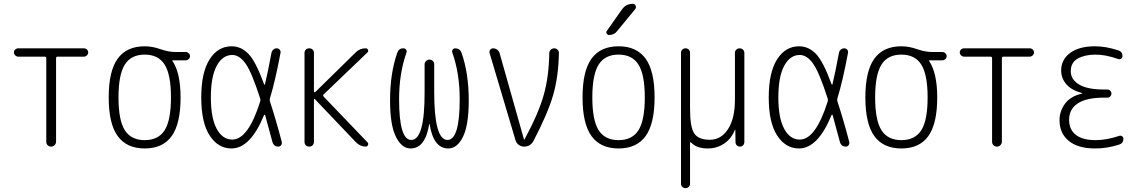

<svg xmlns="http://www.w3.org/2000/svg" viewBox="-20 -775 6040 1015"><path d="M76.2 -475.6Q67.4 -475.6 60.5 -482.4Q53.7 -489.3 53.7 -498Q53.7 -506.8 60.5 -513.2Q67.4 -519.5 76.2 -519.5H423.8Q432.6 -519.5 439.5 -513.2Q446.3 -506.8 446.3 -498Q446.3 -489.3 439.5 -482.4Q432.6 -475.6 423.8 -475.6H284.2Q276.4 -475.6 276.4 -466.8V-25.4Q276.4 -15.6 268.6 -7.8Q260.7 0 250 0Q240.2 0 232.4 -6.8Q224.6 -13.7 224.6 -25.4V-466.8Q224.6 -475.6 215.8 -475.6Z M850.6 -433.1Q817.4 -486.3 745.1 -486.3Q672.9 -486.3 639.6 -433.1Q606.4 -379.9 606.4 -259.8Q606.4 -139.6 639.6 -86.9Q672.9 -34.2 745.1 -34.2Q817.4 -34.2 850.6 -86.9Q883.8 -139.6 883.8 -259.8Q883.8 -379.9 850.6 -433.1ZM745.1 -530.3Q785.2 -530.3 828.1 -515.1Q871.1 -500 909.2 -500H961.9Q970.7 -500 977.5 -493.7Q984.4 -487.3 984.4 -478Q984.4 -468.8 977.5 -462.4Q970.7 -456.1 961.9 -456.1H891.6Q890.6 -456.1 890.6 -455.1Q890.6 -454.1 891.1 -454.1Q891.6 -454.1 891.6 -453.1Q934.6 -388.7 934.6 -259.8Q934.6 -121.1 887.7 -55.7Q840.8 9.8 745.1 9.8Q649.4 9.8 602.1 -55.7Q554.7 -121.1 554.7 -260.3Q554.7 -399.4 602.1 -464.8Q649.4 -530.3 745.1 -530.3Z M1208 -484.4Q1156.2 -484.4 1125.5 -426.8Q1094.7 -369.1 1094.7 -260.3Q1094.7 -151.4 1125.5 -94.2Q1156.2 -37.1 1208 -37.1Q1292 -37.1 1355.5 -238.3Q1358.4 -246.1 1355.5 -253.9Q1311.5 -391.6 1278.8 -438Q1246.1 -484.4 1208 -484.4ZM1204.1 9.8Q1132.8 9.8 1088.4 -58.6Q1043.9 -127 1043.9 -259.8Q1043.9 -391.6 1087.9 -460.9Q1131.8 -530.3 1204.1 -530.3Q1254.9 -530.3 1293.5 -490.2Q1332 -450.2 1376 -330.1Q1378.9 -324.2 1380.9 -330.1Q1396.5 -395.5 1415 -495.1Q1417 -505.9 1424.8 -512.7Q1432.6 -519.5 1442.9 -519.5Q1453.1 -519.5 1459 -512.2Q1464.8 -504.9 1462.9 -495.1Q1435.5 -348.6 1407.2 -255.9Q1404.3 -247.1 1407.2 -238.3Q1439.5 -139.6 1469.7 -24.4Q1471.7 -15.6 1466.3 -7.8Q1460.9 0 1451.2 0Q1426.8 0 1419.9 -25.4Q1391.6 -131.8 1381.8 -166Q1380.9 -168 1378.9 -168.5Q1377 -168.9 1376 -167Q1303.7 9.8 1204.1 9.8Z M1589.8 -25.4V-495.1Q1589.8 -505.9 1596.7 -512.7Q1603.5 -519.5 1614.7 -519.5Q1626 -519.5 1632.8 -512.7Q1639.6 -505.9 1639.6 -495.1V-291Q1639.6 -289.1 1641.6 -287.6Q1643.6 -286.1 1646.5 -288.1L1860.4 -498Q1882.8 -520.5 1914.1 -519.5Q1921.9 -519.5 1925.3 -511.7Q1928.7 -503.9 1922.9 -498L1691.4 -276.4Q1685.5 -270.5 1691.4 -263.7L1922.9 -22.5Q1928.7 -16.6 1925.3 -8.3Q1921.9 0 1914.1 0Q1883.8 0 1861.3 -23.4L1644.5 -251Q1643.6 -252.9 1641.6 -252Q1639.6 -251 1639.6 -249V-25.4Q1639.6 -14.6 1632.8 -7.3Q1626 0 1614.7 0Q1603.5 0 1596.7 -6.8Q1589.8 -13.7 1589.8 -25.4Z M2150.4 9.8Q2103.5 9.8 2072.8 -52.2Q2042 -114.3 2042 -244.1Q2042 -387.7 2080.1 -496.1Q2088.9 -520.5 2113.3 -519.5Q2122.1 -519.5 2127 -512.2Q2131.8 -504.9 2128.9 -497.1Q2089.8 -387.7 2089.8 -250Q2089.8 -35.2 2154.3 -35.2Q2225.6 -35.2 2224.6 -289.1V-434.6Q2224.6 -445.3 2232.4 -452.6Q2240.2 -460 2250 -460Q2259.8 -460 2267.6 -453.1Q2275.4 -446.3 2275.4 -434.6V-289.1Q2275.4 -35.2 2345.7 -35.2Q2410.2 -35.2 2410.2 -250Q2410.2 -387.7 2371.1 -497.1Q2368.2 -504.9 2373 -512.2Q2377.9 -519.5 2386.7 -519.5Q2411.1 -519.5 2419.9 -496.1Q2458 -387.7 2458 -244.1Q2458 -114.3 2427.7 -52.2Q2397.5 9.8 2349.6 9.8Q2271.5 9.8 2251 -119.1Q2251 -120.1 2250 -120.1Q2249 -120.1 2249 -119.1Q2228.5 9.8 2150.4 9.8Z M2705.1 -34.2 2568.4 -494.1Q2565.4 -503.9 2571.3 -511.7Q2577.1 -519.5 2586.9 -519.5Q2598.6 -519.5 2608.4 -512.2Q2618.2 -504.9 2621.1 -494.1L2750 -38.1Q2750 -37.1 2751 -37.1Q2752.9 -37.1 2752.9 -38.1Q2826.2 -173.8 2854 -271.5Q2881.8 -369.1 2883.8 -495.1Q2883.8 -504.9 2891.6 -512.2Q2899.4 -519.5 2909.7 -519.5Q2919.9 -519.5 2927.2 -512.7Q2934.6 -505.9 2934.6 -495.1Q2932.6 -371.1 2904.3 -272.9Q2876 -174.8 2800.8 -31.2Q2785.2 0 2750 0Q2734.4 0 2721.7 -9.8Q2709 -19.5 2705.1 -34.2Z M3355.5 -433.1Q3322.3 -486.3 3250 -486.3Q3177.7 -486.3 3144.5 -433.1Q3111.3 -379.9 3111.3 -259.8Q3111.3 -139.6 3144.5 -86.9Q3177.7 -34.2 3250 -34.2Q3322.3 -34.2 3355.5 -86.9Q3388.7 -139.6 3388.7 -259.8Q3388.7 -379.9 3355.5 -433.1ZM3393.1 -55.7Q3345.7 9.8 3250 9.8Q3154.3 9.8 3106.9 -55.7Q3059.6 -121.1 3059.6 -260.3Q3059.6 -399.4 3106.9 -464.8Q3154.3 -530.3 3250 -530.3Q3345.7 -530.3 3393.1 -464.8Q3440.4 -399.4 3440.4 -260.3Q3440.4 -121.1 3393.1 -55.7ZM3267.6 -724.6Q3289.1 -754.9 3325.2 -754.9Q3335.9 -754.9 3340.3 -745.1Q3344.7 -735.4 3337.9 -726.6L3242.2 -610.4Q3227.5 -590.8 3200.2 -589.8Q3192.4 -589.8 3187.5 -597.7Q3182.6 -605.5 3188.5 -612.3Z M3580.1 196.3V-496.1Q3580.1 -505.9 3586.9 -512.7Q3593.8 -519.5 3604 -519.5Q3614.3 -519.5 3621.1 -512.7Q3627.9 -505.9 3627.9 -496.1V-199.2Q3627.9 -100.6 3650.9 -68.4Q3673.8 -36.1 3732.4 -36.1Q3792 -36.1 3828.6 -92.3Q3865.2 -148.4 3865.2 -249V-495.1Q3865.2 -505.9 3872.6 -512.7Q3879.9 -519.5 3890.1 -519.5Q3900.4 -519.5 3907.7 -512.7Q3915 -505.9 3915 -495.1V-24.4Q3915 -14.6 3908.7 -7.3Q3902.3 0 3892.1 0Q3881.8 0 3875 -6.8Q3868.2 -13.7 3868.2 -24.4L3867.2 -87.9Q3867.2 -88.9 3866.2 -88.9Q3864.3 -88.9 3864.3 -86.9Q3845.7 -41 3807.6 -15.6Q3769.5 9.8 3721.7 9.8Q3662.1 9.8 3633.8 -21.5Q3631.8 -23.4 3629.9 -22.9Q3627.9 -22.5 3627.9 -19.5V196.3Q3627.9 206.1 3621.1 212.9Q3614.3 219.7 3604 219.7Q3593.8 219.7 3586.9 212.9Q3580.1 206.1 3580.1 196.3Z M4208 -484.4Q4156.2 -484.4 4125.5 -426.8Q4094.7 -369.1 4094.7 -260.3Q4094.7 -151.4 4125.5 -94.2Q4156.2 -37.1 4208 -37.1Q4292 -37.1 4355.5 -238.3Q4358.4 -246.1 4355.5 -253.9Q4311.5 -391.6 4278.8 -438Q4246.1 -484.4 4208 -484.4ZM4204.1 9.8Q4132.8 9.8 4088.4 -58.6Q4043.9 -127 4043.9 -259.8Q4043.9 -391.6 4087.9 -460.9Q4131.8 -530.3 4204.1 -530.3Q4254.9 -530.3 4293.5 -490.2Q4332 -450.2 4376 -330.1Q4378.9 -324.2 4380.9 -330.1Q4396.5 -395.5 4415 -495.1Q4417 -505.9 4424.8 -512.7Q4432.6 -519.5 4442.9 -519.5Q4453.1 -519.5 4459 -512.2Q4464.8 -504.9 4462.9 -495.1Q4435.5 -348.6 4407.2 -255.9Q4404.3 -247.1 4407.2 -238.3Q4439.5 -139.6 4469.7 -24.4Q4471.7 -15.6 4466.3 -7.8Q4460.9 0 4451.2 0Q4426.8 0 4419.9 -25.4Q4391.6 -131.8 4381.8 -166Q4380.9 -168 4378.9 -168.5Q4377 -168.9 4376 -167Q4303.7 9.8 4204.1 9.8Z M4850.6 -433.1Q4817.4 -486.3 4745.1 -486.3Q4672.9 -486.3 4639.6 -433.1Q4606.4 -379.9 4606.4 -259.8Q4606.4 -139.6 4639.6 -86.9Q4672.9 -34.2 4745.1 -34.2Q4817.4 -34.2 4850.6 -86.9Q4883.8 -139.6 4883.8 -259.8Q4883.8 -379.9 4850.6 -433.1ZM4745.1 -530.3Q4785.2 -530.3 4828.1 -515.1Q4871.1 -500 4909.2 -500H4961.9Q4970.7 -500 4977.5 -493.7Q4984.4 -487.3 4984.4 -478Q4984.4 -468.8 4977.5 -462.4Q4970.7 -456.1 4961.9 -456.1H4891.6Q4890.6 -456.1 4890.6 -455.1Q4890.6 -454.1 4891.1 -454.1Q4891.6 -454.1 4891.6 -453.1Q4934.6 -388.7 4934.6 -259.8Q4934.6 -121.1 4887.7 -55.7Q4840.8 9.8 4745.1 9.8Q4649.4 9.8 4602.1 -55.7Q4554.7 -121.1 4554.7 -260.3Q4554.7 -399.4 4602.1 -464.8Q4649.4 -530.3 4745.1 -530.3Z M5076.2 -475.6Q5067.4 -475.6 5060.5 -482.4Q5053.7 -489.3 5053.7 -498Q5053.7 -506.8 5060.5 -513.2Q5067.4 -519.5 5076.2 -519.5H5423.8Q5432.6 -519.5 5439.5 -513.2Q5446.3 -506.8 5446.3 -498Q5446.3 -489.3 5439.5 -482.4Q5432.6 -475.6 5423.8 -475.6H5284.2Q5276.4 -475.6 5276.4 -466.8V-25.4Q5276.4 -15.6 5268.6 -7.8Q5260.7 0 5250 0Q5240.2 0 5232.4 -6.8Q5224.6 -13.7 5224.6 -25.4V-466.8Q5224.6 -475.6 5215.8 -475.6Z M5700.2 -280.3Q5701.2 -280.3 5701.2 -281.2Q5701.2 -283.2 5699.2 -283.2Q5644.5 -297.9 5617.2 -329.6Q5589.8 -361.3 5589.8 -402.3Q5589.8 -460 5637.2 -495.1Q5684.6 -530.3 5768.6 -530.3Q5826.2 -530.3 5891.6 -508.8Q5914.1 -502 5914.1 -477.5Q5914.1 -469.7 5907.2 -464.8Q5900.4 -460 5891.6 -462.9Q5825.2 -486.3 5772.5 -486.3Q5715.8 -486.3 5678.2 -465.8Q5640.6 -445.3 5640.6 -398.4Q5640.6 -354.5 5684.6 -328.1Q5728.5 -301.8 5815.4 -301.8H5834Q5842.8 -301.8 5849.1 -295.4Q5855.5 -289.1 5855.5 -280.3Q5855.5 -271.5 5849.1 -265.1Q5842.8 -258.8 5834 -258.8H5815.4Q5723.6 -258.8 5677.7 -228.5Q5631.8 -198.2 5631.8 -141.6Q5631.8 -89.8 5667.5 -62Q5703.1 -34.2 5771.5 -34.2Q5829.1 -34.2 5896.5 -56.6Q5904.3 -59.6 5911.6 -54.7Q5918.9 -49.8 5918.9 -42Q5918.9 -17.6 5896.5 -10.7Q5830.1 10.7 5768.6 9.8Q5678.7 9.8 5629.9 -30.3Q5581.1 -70.3 5581.1 -139.6Q5581.1 -187.5 5610.4 -227.1Q5639.6 -266.6 5700.2 -280.3Z"/></svg>

Font: Rounded Mgen+ 2m light
Style: Regular
Weight: 200
Designer: [Source Han Sans]
Ryoko NISHIZUKA  (kana & ideographs); Paul D. Hunt (Latin, Greek & Cyrillic); Wenlong ZHANG  (bopomofo
Version: Version 1.059.20150602